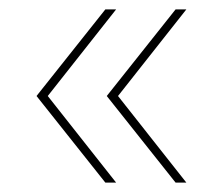

<svg xmlns="http://www.w3.org/2000/svg" viewBox="-20 -464 463 410"><path d="M205 -74 58 -259 205 -444H228L82 -259L228 -74ZM355 -74 208 -259 355 -444H378L232 -259L378 -74Z"/></svg>

Font: Montserrat Alternates Thin
Style: Regular
Weight: 100
Designer: Julieta Ulanovsky
Foundry: Julieta Ulanovsky
Version: Version 9.000